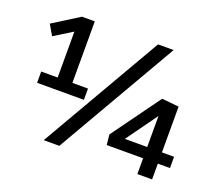

<svg xmlns="http://www.w3.org/2000/svg" viewBox="-116 -870 1202 1041"><g transform="rotate(20 485.0 -350.0)"><path d="M355 -345V-280H85V-345H180V-610L75 -545L40 -605L191 -700H265V-345ZM225 0 630 -700H720L315 0ZM549 -151 752 -431 850 -421V-157H920V-92H850V-1H765V-92H555ZM765 -336 636 -157H765Z"/></g></svg>

Font: Bitter
Style: Regular
Weight: 400
Designer: Sol Matas
Foundry: Sol Matas
Version: Version 1.001